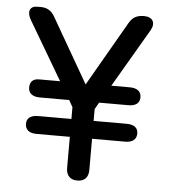

<svg xmlns="http://www.w3.org/2000/svg" viewBox="-51 -746 696 792"><g transform="rotate(5 297.0 -350.0)"><path d="M298 0C328 0 344 -17 344 -48V-177H481C512 -177 528 -191 528 -215C528 -238 512 -251 481 -251H344V-300L360 -328H481C512 -328 528 -341 528 -365C528 -389 511 -402 481 -402H404L545 -643C564 -675 550 -700 514 -700C486 -700 467 -691 453 -667L298 -398L143 -667C130 -689 112 -700 86 -700H71C40 -700 31 -675 50 -643L192 -402H105C80 -402 67 -389 67 -365C67 -342 84 -328 114 -328H236L252 -300V-251H114C83 -251 67 -238 67 -215C67 -191 83 -177 114 -177H252V-48C252 -17 269 0 298 0Z"/></g></svg>

Font: 寒蝉半圆体
Style: Regular
Weight: 400
Designer: Yoshimichi Ohira & Warren
Foundry: ChillType
Version: Version 1.800;Glyphs 3.1.1 (3135)